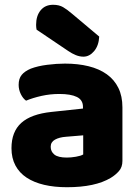

<svg xmlns="http://www.w3.org/2000/svg" viewBox="-20 -767 584 803"><path d="M260 -108Q277 -108 297.5 -111.5Q318 -115 328 -121V-201L256 -195Q228 -193 210 -183Q192 -173 192 -153Q192 -133 207.5 -120.5Q223 -108 260 -108ZM252 -501Q306 -501 350.5 -490Q395 -479 426.5 -456.5Q458 -434 475 -399.5Q492 -365 492 -318V-94Q492 -68 477.5 -51.5Q463 -35 443 -23Q378 16 260 16Q207 16 164.5 6Q122 -4 91.5 -24Q61 -44 44.5 -75Q28 -106 28 -147Q28 -216 69 -253Q110 -290 196 -299L327 -313V-320Q327 -349 301.5 -361.5Q276 -374 228 -374Q190 -374 154 -366Q118 -358 89 -346Q76 -355 67 -373.5Q58 -392 58 -412Q58 -438 70.5 -453.5Q83 -469 109 -480Q138 -491 177.5 -496Q217 -501 252 -501ZM133 -643Q131 -653 131 -663Q131 -701 150 -724Q169 -747 202 -747Q227 -747 244 -737Q261 -727 282 -709L395 -614Q393 -576 373.5 -553Q354 -530 329 -530Q313 -530 297 -536.5Q281 -543 265 -554Z"/></svg>

Font: Baloo Chettan
Style: Regular
Weight: 400
Designer: Maithili Shingre and Ek Type
Foundry: Ek Type
Version: Version 1.443;PS 1.000;hotconv 16.6.51;makeotf.lib2.5.65220;